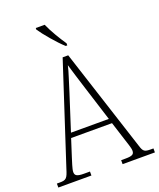

<svg xmlns="http://www.w3.org/2000/svg" viewBox="-169 -1032 940 1134"><g transform="rotate(-20 301.5 -465.5)"><path d="M325 -771H335V-784C309 -822 270 -886 251 -931H195V-921C218 -886 284 -807 325 -771ZM-2 0H206V-25H168C122 -25 112 -35 112 -56C112 -75 128 -119 134 -140L169 -249H426L463 -133C469 -113 484 -73 484 -56C484 -34 475 -25 430 -25H402V0H605V-25H590C549 -25 541 -30 529 -69L320 -714H285L81 -89C64 -33 57 -25 16 -25H-2ZM179 -279 252 -506C267 -557 291 -625 298 -660C310 -620 329 -556 349 -494L417 -279Z"/></g></svg>

Font: Noto Serif Sinhala SemiCondensed ExtraLight
Style: Regular
Weight: 200
Width: 4
Designer: Jelle Bosma - Monotype Design Team
Foundry: Monotype Imaging Inc.
Version: Version 2.007